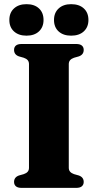

<svg xmlns="http://www.w3.org/2000/svg" viewBox="-20 -914 476 934"><path d="M314.6 -98Q314.6 -86.1 321.1 -78.7Q327.6 -71.3 339.9 -67L363.5 -60.3Q387.2 -51.9 387.2 -28.8Q387.2 -15.7 378.2 -7.8Q369.3 0 350.3 0H85.3Q66.4 0 57.4 -7.8Q48.4 -15.7 48.4 -28.8Q48.4 -51.9 72.1 -60.3L95.7 -67Q108.4 -71.3 114.7 -78.7Q121 -86.1 121 -98V-602Q121 -613.9 114.7 -621.3Q108.4 -628.7 95.7 -633L72.1 -639.7Q48.4 -648.1 48.4 -671.2Q48.4 -684.8 57.4 -692.4Q66.4 -700 85.3 -700H350.3Q369.3 -700 378.2 -692.4Q387.2 -684.8 387.2 -671.2Q387.2 -648.1 363.5 -639.7L339.9 -633Q327.6 -628.7 321.1 -621.3Q314.6 -613.9 314.6 -602ZM108.9 -740.5Q70.8 -740.5 48.2 -761Q25.5 -781.5 25.5 -816.7Q25.5 -852.4 48.2 -873Q70.8 -893.7 108.9 -893.7Q147.4 -893.7 169.6 -873Q191.8 -852.4 191.8 -816.7Q191.8 -782.3 169.6 -761.4Q147.4 -740.5 108.9 -740.5ZM326 -740.5Q287.9 -740.5 265.3 -761Q242.7 -781.5 242.7 -816.7Q242.7 -852 265.3 -872.8Q287.9 -893.7 326 -893.7Q365.3 -893.7 387.7 -873Q410.2 -852.4 410.2 -816.7Q410.2 -782.3 387.7 -761.4Q365.3 -740.5 326 -740.5Z"/></svg>

Font: Fraunces
Style: Regular
Weight: 900
Version: Version 1.000;[b76b70a41]